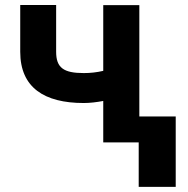

<svg xmlns="http://www.w3.org/2000/svg" viewBox="-20 -566 748 763"><path d="M533.7 -545.5H390.3V-284.4C364.3 -278.4 339.1 -275.6 312.9 -275.6C232.6 -275.6 203.1 -296.9 203.1 -360.1V-546.2H60.4V-360.1C60.4 -218 155.9 -156.6 312.9 -156.6C336.6 -156.6 364.3 -159.8 390.3 -164.8V0H531.2V176.5H678.3V-103.3H533.7Z"/></svg>

Font: Karasuma Gothic
Style: Bold
Weight: 700
Designer: Rasmus Andersson / Ryoko Nishizuka
Foundry: Genbu
Version: Version 1.00